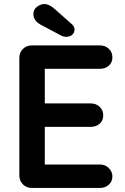

<svg xmlns="http://www.w3.org/2000/svg" viewBox="-20 -923 612 943"><path d="M136 -700H471Q497 -700 514.5 -683.5Q532 -667 532 -641Q532 -616 514.5 -600.5Q497 -585 471 -585H191L200 -602V-407L192 -415H426Q452 -415 469.5 -398.5Q487 -382 487 -356Q487 -331 469.5 -315.5Q452 -300 426 -300H195L200 -308V-106L192 -115H471Q497 -115 514.5 -97.5Q532 -80 532 -57Q532 -32 514.5 -16Q497 0 471 0H136Q110 0 92.5 -17.5Q75 -35 75 -61V-639Q75 -665 92.5 -682.5Q110 -700 136 -700ZM304 -742Q299 -742 293 -743.5Q287 -745 281 -748L181 -801Q144 -821 144 -854Q144 -877 162 -890Q180 -903 197 -903Q211 -903 223.5 -896.5Q236 -890 246 -881L332 -805Q340 -798 343 -791.5Q346 -785 346 -778Q346 -762 334.5 -752Q323 -742 304 -742Z"/></svg>

Font: zvoove
Style: Bold
Weight: 700
Designer: Vernon Adams (Nunito) & Andrew Paglinawan (Quicksand)
Foundry: zvoove
Version: Version 3.006